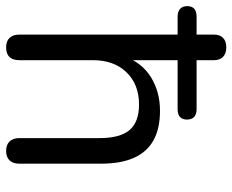

<svg xmlns="http://www.w3.org/2000/svg" viewBox="-104 -666 759 627"><g transform="rotate(90 275.5 -352.5)"><path d="M116.5 7Q96.5 7 85.8 -4.2Q75 -15.5 75 -36V-553H16.5Q0 -553 -9 -561.2Q-18 -569.5 -18 -584Q-18 -615 16.5 -615H93.5L75 -586.5V-672Q75 -691 85.8 -701.5Q96.5 -712 116.5 -712Q136.5 -712 147.5 -701.5Q158.5 -691 158.5 -672V-586.5L140 -615H318.5Q335.5 -615 344 -606.8Q352.5 -598.5 352.5 -584Q352.5 -553 318.5 -553H158.5V-378.5H145.5Q166.5 -436.5 214.2 -466Q262 -495.5 323.5 -495.5Q382 -495.5 420.2 -474.2Q458.5 -453 477.5 -410.2Q496.5 -367.5 496.5 -303V-36Q496.5 -15.5 485.8 -4.2Q475 7 455 7Q435 7 424 -4.2Q413 -15.5 413 -36V-298Q413 -365 386.8 -396Q360.5 -427 303.5 -427Q237.5 -427 198 -386Q158.5 -345 158.5 -276.5V-36Q158.5 7 116.5 7Z"/></g></svg>

Font: Nunito ExtraLight
Style: Regular
Weight: 200
Designer: Vernon Adams
Foundry: Vernon Adams
Version: Version 3.602;April 4, 2023;FontCreator 14.0.0.2856 64-bit